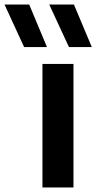

<svg xmlns="http://www.w3.org/2000/svg" viewBox="-117 -828 426 848"><path d="M70.5 0V-545.5H207.5V0ZM187.5 -620 100.5 -808H209.5L288.5 -620ZM-10.5 -620 -97 -808H12L90.5 -620Z"/></svg>

Font: Encode Sans SemiExpanded SemiExpanded SemiBold
Style: Regular
Weight: 600
Width: 6
Designer: Multiple Designers
Foundry: Impallari Type
Version: Version 3.000; ttfautohint (v1.8.3) -l 8 -r 50 -G 200 -x 14 